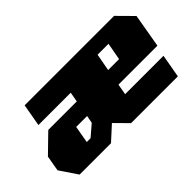

<svg xmlns="http://www.w3.org/2000/svg" viewBox="-65 -833 1143 1143"><g transform="rotate(-45 507.0 -261.5)"><path d="M107 0 32 -111 49 -209 163 -320H403L414 -382H142L167 -523H920L1014 -428L977 -215H649L637 -147H960L934 0H540L460 -81L371 0ZM667 -320H759L779 -429H687ZM274 -107H306L376 -167L385 -215H293Z"/></g></svg>

Font: Tomorrow ExtraBold
Style: Italic
Weight: 800
Italic angle: -10°
Designer: Tony de Marco, Monica Rizzolli
Foundry: Just in Type
Version: Version 2.002